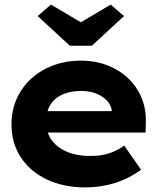

<svg xmlns="http://www.w3.org/2000/svg" viewBox="-20 -806 678 836"><path d="M30 -263Q30 -345 70 -408.5Q110 -472 179 -507Q248 -542 332 -542Q413 -542 478.5 -507.5Q544 -473 580.5 -412Q617 -351 615 -274L614 -229H188Q204 -182 252.5 -154.5Q301 -127 373 -127Q421 -127 455.5 -138.5Q490 -150 521 -172L594 -67Q543 -29 481 -9.5Q419 10 352 10Q256 10 183 -25Q110 -60 70 -122Q30 -184 30 -263ZM467 -322Q463 -360 425 -385Q387 -410 334 -410Q277 -410 238.5 -387.5Q200 -365 187 -322ZM144 -736 202 -786 332 -709 462 -786 520 -736 380 -607H284Z"/></svg>

Font: Lexend Exa HM Xlight
Style: Bold
Weight: 700
Designer: Bonnie Shaver-Troup, Thomas Jockin, Octavio Pardo
Foundry: Lexend
Version: Version 1.091